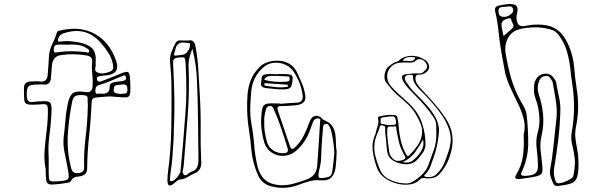

<svg xmlns="http://www.w3.org/2000/svg" viewBox="-20 -845 3060 954"><path d="M207 -4Q198 -49 201.5 -96.5Q205 -144 211.5 -193.5Q218 -243 218 -294Q218 -317 213 -323Q208 -329 185 -327Q183 -326 179 -326Q135 -323 118.5 -326.5Q102 -330 100.5 -349Q99 -368 99 -409Q99 -438 131 -440Q143 -440 155 -441Q167 -442 179 -440Q199 -438 207.5 -447.5Q216 -457 217 -474Q219 -497 220.5 -519Q222 -541 223 -563Q225 -596 239 -624Q253 -652 262 -681Q264 -690 272 -692Q280 -694 287 -695Q381 -716 453 -675.5Q525 -635 557 -543Q579 -480 513 -471Q504 -470 495 -469.5Q486 -469 477 -467Q470 -466 465 -462.5Q460 -459 462 -450Q464 -441 470.5 -440Q477 -439 483 -441Q505 -449 526.5 -457.5Q548 -466 569 -475Q607 -492 616.5 -486.5Q626 -481 627 -440Q629 -397 626.5 -380Q624 -363 608.5 -361.5Q593 -360 553 -364Q530 -367 507 -365Q484 -363 461 -361Q448 -360 442 -355Q436 -350 435 -336Q432 -254 423 -172.5Q414 -91 413 -8Q413 13 401 21.5Q389 30 371 32Q360 33 350 36.5Q340 40 334 52Q331 59 324.5 61Q318 63 311 64Q303 65 294 66.5Q285 68 276 69Q242 73 227.5 71Q213 69 210 52.5Q207 36 207 -4ZM455 -532Q457 -521 453.5 -507Q450 -493 462 -486Q478 -478 495.5 -480.5Q513 -483 529 -490Q543 -497 542.5 -510Q542 -523 539 -535Q532 -561 518 -583Q504 -605 487 -625Q411 -719 295 -679Q279 -674 273 -661Q271 -657 269 -652.5Q267 -648 268 -644Q270 -637 275.5 -638Q281 -639 286 -639Q306 -642 325 -640.5Q344 -639 363 -636Q410 -629 435 -607.5Q460 -586 455 -532ZM317 -623Q304 -623 291.5 -623.5Q279 -624 267 -623Q254 -622 250 -613.5Q246 -605 247 -594Q249 -583 256.5 -584Q264 -585 271 -586Q305 -591 338 -590.5Q371 -590 405 -586Q410 -585 415.5 -583.5Q421 -582 423 -589Q425 -595 420.5 -598.5Q416 -602 412 -605Q390 -619 366 -622Q342 -625 317 -623ZM222 -60V14Q222 36 224 45.5Q226 55 235.5 56Q245 57 267 56Q297 54 309 50Q321 46 321.5 33Q322 20 316 -9Q309 -49 300.5 -88.5Q292 -128 297 -169Q302 -208 305 -247.5Q308 -287 316 -326Q324 -368 341.5 -381.5Q359 -395 402 -388Q422 -385 430.5 -392Q439 -399 440 -418Q442 -448 438.5 -477.5Q435 -507 438 -537Q441 -563 413 -569Q347 -581 282 -571Q261 -568 250.5 -554.5Q240 -541 238 -520Q237 -504 235.5 -488.5Q234 -473 233 -457Q232 -441 223 -432Q214 -423 196 -425Q189 -426 182.5 -425.5Q176 -425 169 -425Q130 -425 121 -415Q112 -405 113 -367Q114 -351 120 -344Q126 -337 141 -338Q154 -340 166.5 -341Q179 -342 192 -342Q222 -344 229.5 -334.5Q237 -325 236 -295Q234 -236 226 -177.5Q218 -119 222 -60ZM476 -380Q499 -377 512 -384Q525 -391 525 -413Q525 -426 532.5 -431Q540 -436 550 -437Q560 -439 569.5 -440Q579 -441 589 -442Q597 -444 602.5 -448Q608 -452 606 -461Q603 -473 595.5 -470.5Q588 -468 582 -465Q555 -454 528.5 -442.5Q502 -431 474 -423Q461 -420 457 -411Q453 -402 454 -391Q455 -377 464 -379Q473 -381 476 -380ZM577 -378Q591 -379 602.5 -380.5Q614 -382 613 -402Q613 -430 587 -425Q574 -424 560 -422.5Q546 -421 545 -401Q544 -384 555.5 -382Q567 -380 577 -378ZM416 -303Q416 -313 416.5 -319.5Q417 -326 416 -332Q415 -344 415.5 -357.5Q416 -371 395 -372Q376 -374 360 -370Q344 -366 339 -342Q322 -259 317 -175.5Q312 -92 334 -8Q341 18 368 15Q399 13 398 -13Q396 -87 405 -160Q414 -233 416 -303Z M904 -644Q907 -644 910 -643.5Q913 -643 917 -644Q934 -647 941.5 -638.5Q949 -630 952 -611Q963 -551 966 -490.5Q969 -430 973 -369Q978 -286 977 -203.5Q976 -121 980 -38Q981 1 950 15Q931 23 913.5 34Q896 45 874 47Q866 48 857.5 55.5Q849 63 841 69Q812 91 812 51Q812 29 815 7Q829 -97 831 -201.5Q833 -306 832 -410Q832 -442 830 -474Q828 -506 825 -537Q823 -564 832 -587Q841 -610 852 -631Q861 -646 875.5 -644.5Q890 -643 904 -644ZM856 -569Q864 -570 872 -571Q880 -572 888 -573Q902 -575 913 -590.5Q924 -606 924 -621Q924 -631 919 -631Q906 -632 892.5 -633.5Q879 -635 868 -628Q857 -621 853 -605.5Q849 -590 845 -576Q844 -570 848 -569Q852 -568 856 -569ZM936 -603Q927 -582 921.5 -559Q916 -536 917 -513Q922 -391 912.5 -269Q903 -147 893 -25Q892 -13 888.5 1Q885 15 894 23Q902 30 912 20.5Q922 11 932 8Q952 1 959 -13.5Q966 -28 966 -52Q965 -147 964 -243Q963 -339 959 -435Q958 -476 952.5 -517.5Q947 -559 936 -603ZM844 -212Q844 -173 841.5 -134.5Q839 -96 836 -57Q834 -33 830.5 -10Q827 13 825 37Q825 42 824.5 49Q824 56 834 55Q841 54 851 45Q861 36 869 24Q877 12 877 4Q891 -139 901 -279Q906 -338 906 -396.5Q906 -455 903 -514Q902 -539 900 -549Q898 -559 889.5 -560Q881 -561 859 -558Q839 -555 840 -533Q844 -453 846 -372.5Q848 -292 844 -212Z M1653 -93Q1652 -72 1651 -53.5Q1650 -35 1648 -16Q1644 18 1627 36Q1610 54 1575 51Q1544 48 1517.5 55.5Q1491 63 1465 73Q1431 86 1396 88Q1361 90 1325 80Q1284 69 1264 30Q1235 -33 1229 -100Q1225 -150 1217 -200Q1209 -250 1208 -301Q1207 -339 1210 -376.5Q1213 -414 1227 -449Q1241 -484 1272 -514Q1289 -530 1314.5 -537.5Q1340 -545 1368 -543Q1396 -541 1419.5 -527Q1443 -513 1456 -485Q1467 -460 1478 -436Q1489 -412 1494 -386Q1502 -355 1491.5 -340Q1481 -325 1449 -322Q1431 -320 1413 -319Q1395 -318 1376 -318Q1363 -318 1360 -312.5Q1357 -307 1361 -295Q1376 -251 1391 -206.5Q1406 -162 1421 -118Q1426 -105 1432 -105Q1438 -105 1447 -114Q1474 -140 1490 -172.5Q1506 -205 1518 -239Q1527 -265 1546.5 -269Q1566 -273 1584 -253Q1585 -252 1585 -251.5Q1585 -251 1586 -250Q1616 -239 1629 -221Q1642 -203 1645.5 -181Q1649 -159 1649 -136.5Q1649 -114 1653 -93ZM1372 -331V-329Q1393 -331 1414.5 -332.5Q1436 -334 1457 -335Q1487 -338 1484 -370Q1480 -401 1469.5 -429.5Q1459 -458 1442 -484Q1426 -511 1398 -523.5Q1370 -536 1340 -533Q1310 -530 1287 -509Q1236 -463 1229 -396Q1225 -356 1223.5 -314.5Q1222 -273 1229 -232Q1239 -179 1243 -124.5Q1247 -70 1260 -17Q1271 26 1297 48.5Q1323 71 1368 75Q1404 77 1437 68Q1470 59 1503 47Q1552 29 1556 -20Q1560 -73 1563.5 -127Q1567 -181 1570 -234Q1571 -240 1571.5 -247Q1572 -254 1563 -256Q1556 -258 1548.5 -254.5Q1541 -251 1537 -243Q1533 -233 1529 -222.5Q1525 -212 1522 -202Q1500 -140 1455 -99Q1428 -74 1394 -71Q1360 -68 1332 -85.5Q1304 -103 1293 -137Q1284 -167 1280 -198.5Q1276 -230 1278 -262Q1280 -295 1284.5 -310Q1289 -325 1304.5 -329Q1320 -333 1353 -331ZM1360 -477H1398Q1412 -477 1424 -473.5Q1436 -470 1434 -450Q1433 -433 1428 -418Q1423 -403 1398 -401Q1374 -400 1350.5 -402.5Q1327 -405 1304 -407Q1293 -408 1284.5 -412.5Q1276 -417 1277 -430Q1279 -444 1280.5 -459Q1282 -474 1303 -476Q1317 -478 1331.5 -477Q1346 -476 1360 -476ZM1293 -448Q1320 -441 1346.5 -439Q1373 -437 1399 -439Q1406 -439 1412.5 -441Q1419 -443 1419 -453Q1420 -464 1413 -465Q1406 -466 1399 -466Q1381 -467 1363 -467.5Q1345 -468 1326 -468Q1317 -468 1308 -464.5Q1299 -461 1293 -448ZM1410 -414V-424Q1381 -426 1352 -428Q1323 -430 1294 -432V-420Q1323 -415 1352 -412Q1381 -409 1410 -414ZM1293 -239Q1292 -214 1295.5 -191Q1299 -168 1305 -145Q1313 -114 1337 -98Q1361 -82 1392 -84Q1416 -85 1409 -108Q1394 -158 1377.5 -207Q1361 -256 1340 -303Q1337 -311 1333 -315Q1329 -319 1320 -318Q1304 -317 1301 -300Q1297 -285 1294.5 -269.5Q1292 -254 1293 -239ZM1641 -84Q1641 -102 1637.5 -129Q1634 -156 1629 -180Q1624 -204 1619 -213Q1615 -220 1611 -225.5Q1607 -231 1598 -229Q1589 -228 1587 -221.5Q1585 -215 1585 -207Q1583 -185 1581 -162Q1579 -139 1578 -116Q1577 -87 1575.5 -58Q1574 -29 1566 0Q1559 31 1565 37Q1571 43 1604 36Q1621 33 1626 23Q1631 13 1632 0Q1635 -20 1637 -41Q1639 -62 1641 -84Z M1846 -180Q1850 -200 1856.5 -219Q1863 -238 1858 -258Q1857 -265 1867 -267Q1884 -271 1900.5 -273Q1917 -275 1935 -274Q1952 -274 1955 -261Q1959 -239 1961 -217Q1963 -183 1971 -148.5Q1979 -114 1997 -80Q2002 -70 2006.5 -70Q2011 -70 2017 -77Q2040 -100 2057.5 -126.5Q2075 -153 2077 -184Q2079 -207 2070 -229.5Q2061 -252 2048 -274Q2033 -301 2009.5 -324Q1986 -347 1960 -368Q1941 -384 1926 -401.5Q1911 -419 1897 -437Q1891 -446 1890.5 -461.5Q1890 -477 1895.5 -492Q1901 -507 1909 -513Q1919 -521 1929.5 -528.5Q1940 -536 1954 -539Q1957 -540 1959.5 -542Q1962 -544 1963 -545Q1986 -566 2022 -567.5Q2058 -569 2089 -549Q2102 -542 2108.5 -528.5Q2115 -515 2111 -504Q2107 -491 2092 -482Q2077 -473 2062 -474Q2048 -475 2045 -463Q2042 -446 2051 -431Q2060 -416 2073 -402Q2106 -368 2136.5 -333Q2167 -298 2192 -261Q2221 -218 2227 -174Q2233 -130 2220 -86Q2205 -27 2165 18Q2152 34 2133 38.5Q2114 43 2090 40Q2075 38 2067 46Q2050 66 2019 71Q1988 76 1953.5 67.5Q1919 59 1891.5 39Q1864 19 1853 -11Q1837 -55 1832 -97.5Q1827 -140 1846 -180ZM2044 -559Q2022 -564 2004 -560Q1986 -556 1982 -543Q2000 -543 2018.5 -541.5Q2037 -540 2044 -559ZM2094 -120Q2090 -98 2080 -85Q2070 -72 2061 -60Q2046 -41 2025 -33Q2004 -25 1972 -32Q1946 -38 1929 -50Q1912 -62 1906 -83Q1903 -94 1902 -105.5Q1901 -117 1900 -128Q1899 -148 1896 -168.5Q1893 -189 1894 -209Q1894 -220 1883 -221Q1879 -222 1874.5 -222.5Q1870 -223 1868 -218Q1862 -196 1853 -176Q1844 -156 1841 -133Q1837 -100 1845.5 -67.5Q1854 -35 1868 -2Q1880 26 1904.5 41Q1929 56 1962 63Q1979 66 1996.5 66.5Q2014 67 2028 59Q2056 43 2077 22.5Q2098 2 2108 -24Q2122 -62 2135.5 -100Q2149 -138 2148 -179Q2148 -201 2147.5 -222.5Q2147 -244 2133 -264Q2094 -321 2044 -370Q2025 -389 2007.5 -408Q1990 -427 1980 -449Q1969 -473 1998 -476Q2012 -478 2027.5 -479.5Q2043 -481 2058 -480Q2075 -479 2083 -486.5Q2091 -494 2098 -502Q2104 -511 2101.5 -520.5Q2099 -530 2092 -538Q2082 -549 2068.5 -551Q2055 -553 2046 -543Q2034 -533 2013 -534Q1987 -536 1963 -533Q1939 -530 1922 -512Q1903 -492 1903.5 -465Q1904 -438 1924 -415Q1940 -397 1958 -380.5Q1976 -364 1995 -347Q2056 -295 2076 -236Q2096 -177 2094 -120ZM2210 -97Q2212 -102 2213 -106.5Q2214 -111 2215 -115Q2225 -155 2214 -193Q2203 -231 2179 -268Q2155 -303 2125.5 -336.5Q2096 -370 2064 -401Q2050 -415 2040.5 -431Q2031 -447 2032 -466Q2032 -468 2031 -470Q2030 -472 2025 -473Q2003 -475 1995 -466.5Q1987 -458 1996 -441Q1998 -438 2000 -435.5Q2002 -433 2004 -430Q2022 -402 2047 -378Q2072 -354 2095 -328Q2127 -294 2146 -257Q2165 -220 2160 -178Q2157 -149 2151 -120.5Q2145 -92 2135 -64Q2127 -41 2118.5 -18Q2110 5 2091 23Q2082 32 2098 34Q2132 39 2151 18Q2176 -6 2188 -36Q2200 -66 2210 -97ZM1890 -227Q1903 -223 1914.5 -223.5Q1926 -224 1938 -225Q1948 -226 1948 -234Q1947 -259 1940 -264Q1933 -269 1904 -265Q1900 -264 1895.5 -263.5Q1891 -263 1886 -262Q1870 -261 1871 -253.5Q1872 -246 1871 -238Q1871 -229 1878 -229Q1885 -229 1890 -227ZM1943 -217Q1939 -217 1934.5 -216.5Q1930 -216 1925 -216Q1912 -218 1908 -213.5Q1904 -209 1904 -199Q1903 -172 1907 -144.5Q1911 -117 1914 -90Q1917 -70 1934 -55Q1944 -46 1955.5 -45.5Q1967 -45 1982 -50Q1994 -55 1994 -61.5Q1994 -68 1987 -77Q1985 -81 1984 -84Q1968 -113 1961 -144Q1954 -175 1949 -206Q1949 -209 1949 -212.5Q1949 -216 1943 -217ZM1981 -39Q2014 -33 2032 -48Q2046 -60 2058 -73.5Q2070 -87 2077 -103Q2088 -124 2082 -152Q2064 -118 2042.5 -88.5Q2021 -59 1981 -39Z M2582 -176Q2592 -217 2581.5 -256.5Q2571 -296 2551 -336Q2531 -376 2513 -416Q2494 -458 2486.5 -501Q2479 -544 2471 -587Q2462 -638 2457 -689Q2452 -740 2440 -790Q2435 -814 2462 -818Q2469 -820 2476.5 -821Q2484 -822 2491 -823Q2528 -829 2542.5 -818.5Q2557 -808 2549 -778Q2543 -756 2550 -736Q2557 -708 2593 -717Q2622 -723 2651 -723Q2700 -723 2730 -708Q2760 -693 2778 -668Q2796 -643 2809 -611Q2829 -561 2833 -509.5Q2837 -458 2845 -407Q2862 -307 2841 -210Q2836 -183 2839.5 -155.5Q2843 -128 2848.5 -101Q2854 -74 2854 -47Q2855 -27 2854 -6Q2852 26 2844.5 42.5Q2837 59 2816.5 66.5Q2796 74 2754 79Q2742 80 2736.5 76Q2731 72 2728 65Q2721 49 2716 33Q2711 17 2713 1Q2724 -58 2730 -118.5Q2736 -179 2743 -240Q2750 -288 2743 -335.5Q2736 -383 2727 -431Q2727 -438 2722 -445Q2717 -453 2711 -461Q2705 -469 2690 -467Q2676 -466 2669 -458.5Q2662 -451 2658 -441Q2646 -410 2657 -376Q2674 -326 2678.5 -275Q2683 -224 2671 -171Q2662 -134 2666.5 -95Q2671 -56 2675 -18Q2678 11 2668.5 20.5Q2659 30 2621 36Q2608 38 2594 40Q2580 42 2566 44Q2529 49 2545 23Q2572 -22 2578.5 -71.5Q2585 -121 2582 -176ZM2504 -813Q2497 -811 2486.5 -811Q2476 -811 2467.5 -808.5Q2459 -806 2457 -794Q2456 -785 2459.5 -774Q2463 -763 2482 -761Q2498 -760 2514 -771Q2530 -782 2530 -793Q2530 -801 2525.5 -808Q2521 -815 2504 -813ZM2482 -666Q2494 -677 2504.5 -685.5Q2515 -694 2524 -703Q2536 -715 2529 -726Q2522 -737 2520 -748Q2519 -754 2513 -754Q2507 -754 2501 -752Q2470 -744 2472 -720Q2473 -717 2472.5 -714.5Q2472 -712 2473 -710Q2475 -700 2477 -689.5Q2479 -679 2482 -666ZM2633 -404Q2633 -425 2637.5 -438.5Q2642 -452 2651 -462Q2668 -479 2691.5 -479Q2715 -479 2729 -461Q2734 -454 2738.5 -447.5Q2743 -441 2744 -433Q2750 -397 2758 -360.5Q2766 -324 2764 -288Q2762 -218 2753.5 -148Q2745 -78 2733 -8Q2729 21 2739 51Q2741 55 2742.5 59Q2744 63 2751 65Q2761 67 2779 61Q2797 55 2812.5 45.5Q2828 36 2829 29Q2834 3 2836 -23Q2838 -49 2833 -76Q2829 -102 2822.5 -129Q2816 -156 2820 -184Q2831 -243 2832 -303Q2833 -363 2824 -423Q2818 -464 2813.5 -505Q2809 -546 2798 -586Q2787 -626 2761 -664Q2752 -678 2740 -687Q2728 -696 2710 -700Q2691 -705 2670.5 -707.5Q2650 -710 2629 -709Q2564 -707 2533.5 -688Q2503 -669 2493 -625Q2489 -605 2492 -582Q2502 -520 2519 -459Q2536 -398 2569 -340Q2579 -324 2587 -307Q2595 -290 2597 -273Q2605 -201 2604.5 -129.5Q2604 -58 2571 12Q2563 29 2587 29Q2625 28 2639.5 16.5Q2654 5 2653 -23Q2652 -65 2646.5 -107.5Q2641 -150 2653 -192Q2661 -221 2660.5 -250.5Q2660 -280 2654 -310Q2649 -333 2640.5 -356.5Q2632 -380 2633 -404Z"/></svg>

Font: Rock 3D
Style: Regular
Weight: 400
Version: Version 1.000